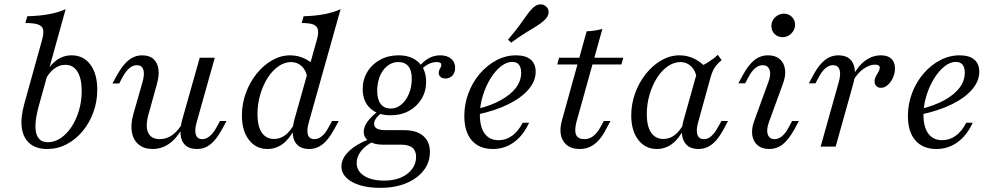

<svg xmlns="http://www.w3.org/2000/svg" viewBox="-20 -684 4643 896"><path d="M200 11.3Q149.2 11.3 119 -14.1Q88.7 -39.5 81.9 -86.7Q75 -133.9 93.5 -200L175.8 -496Q184.7 -527.4 181.5 -544.8Q178.2 -562.1 158.5 -569.4Q138.7 -576.6 98.4 -576.6L107.3 -608.1Q163.7 -609.7 208.1 -617.7Q252.4 -625.8 286.3 -641.1L162.1 -193.5Q137.9 -106.5 148.8 -63.3Q159.7 -20.2 203.2 -20.2Q234.7 -20.2 263.3 -39.5Q291.9 -58.9 313.7 -91.9Q335.5 -125 348.4 -168.5Q361.3 -212.1 361.3 -258.9Q361.3 -317.7 341.5 -349.6Q321.8 -381.5 285.5 -381.5Q254 -381.5 228.2 -359.7Q202.4 -337.9 184.7 -298.4L185.5 -325Q206.5 -373.4 239.5 -399.6Q272.6 -425.8 314.5 -425.8Q369.4 -425.8 401.6 -382.7Q433.9 -339.5 433.9 -265.3Q433.9 -208.9 415.3 -158.9Q396.8 -108.9 364.5 -70.6Q332.3 -32.3 290.3 -10.5Q248.4 11.3 200 11.3Z M691.9 11.3Q652.4 11.3 627.4 -9.3Q602.4 -29.8 595.6 -66.1Q588.7 -102.4 602.4 -151.6L645.2 -301.6Q655.6 -338.7 648.8 -359.3Q641.9 -379.8 618.5 -379.8Q600 -379.8 583.5 -365.7Q566.9 -351.6 552.4 -325L536.3 -294.4H504.8L523.4 -329Q540.3 -359.7 558.1 -381Q575.8 -402.4 596.8 -414.1Q617.7 -425.8 643.5 -425.8Q677.4 -425.8 696.4 -408.5Q715.3 -391.1 719.4 -360.9Q723.4 -330.6 712.1 -291.1L674.2 -154.8Q657.3 -96.8 671 -65.7Q684.7 -34.7 725.8 -34.7Q758.1 -34.7 785.5 -54.8Q812.9 -75 835.5 -115.3V-94.4Q808.1 -41.9 772.2 -15.3Q736.3 11.3 691.9 11.3ZM899.2 11.3Q864.5 11.3 845.6 -5.6Q826.6 -22.6 823 -53.2Q819.4 -83.9 829.8 -123.4L912.1 -414.5H982.3L897.6 -112.9Q887.1 -76.6 894 -55.6Q900.8 -34.7 924.2 -34.7Q941.9 -34.7 958.5 -48.4Q975 -62.1 990.3 -89.5L1006.5 -119.4H1037.1L1018.5 -84.7Q1002.4 -54.8 984.7 -33.1Q966.9 -11.3 946.4 0Q925.8 11.3 899.2 11.3Z M1422.6 11.3Q1388.7 11.3 1369.8 -5.6Q1350.8 -22.6 1346.8 -53.2Q1342.7 -83.9 1353.2 -123.4L1458.1 -496Q1466.9 -526.6 1463.7 -544.4Q1460.5 -562.1 1442.7 -569.4Q1425 -576.6 1387.9 -576.6L1396.8 -608.1Q1450.8 -609.7 1493.1 -617.7Q1535.5 -625.8 1569.4 -641.1L1421 -112.9Q1410.5 -76.6 1416.9 -55.6Q1423.4 -34.7 1447.6 -34.7Q1465.3 -34.7 1482.3 -48.4Q1499.2 -62.1 1512.9 -89.5L1529.8 -119.4H1560.5L1541.9 -84.7Q1525.8 -54.8 1508.1 -33.1Q1490.3 -11.3 1469.4 0Q1448.4 11.3 1422.6 11.3ZM1228.2 11.3Q1174.2 11.3 1141.5 -31.5Q1108.9 -74.2 1108.9 -145.2Q1108.9 -200 1127.4 -250.4Q1146 -300.8 1177.8 -340.3Q1209.7 -379.8 1250 -402.8Q1290.3 -425.8 1333.9 -425.8Q1373.4 -425.8 1407.7 -407.7Q1441.9 -389.5 1466.9 -357.3L1416.1 -314.5Q1409.7 -354 1388.7 -374.2Q1367.7 -394.4 1338.7 -394.4Q1308.1 -394.4 1279.4 -374.6Q1250.8 -354.8 1229 -320.6Q1207.3 -286.3 1194.4 -242.3Q1181.5 -198.4 1181.5 -150.8Q1181.5 -95.2 1201.6 -65.3Q1221.8 -35.5 1258.9 -35.5Q1287.9 -35.5 1312.1 -54Q1336.3 -72.6 1354.8 -108.9L1354 -82.3Q1332.3 -37.1 1300 -12.9Q1267.7 11.3 1228.2 11.3Z M1754.8 192.7Q1700 192.7 1659.3 180.2Q1618.5 167.7 1596 145.2Q1573.4 122.6 1573.4 92.7Q1573.4 55.6 1607.3 22.6Q1641.1 -10.5 1704.8 -35.5L1721 -22.6Q1684.7 -4.8 1664.5 21.4Q1644.4 47.6 1644.4 76.6Q1644.4 114.5 1679.4 136.7Q1714.5 158.9 1773.4 158.9Q1816.9 158.9 1850.4 144.8Q1883.9 130.6 1902.8 105.2Q1921.8 79.8 1921.8 48.4Q1921.8 19.4 1904.4 5.2Q1887.1 -8.9 1851.6 -8.9H1765.3Q1726.6 -8.9 1702 -25Q1677.4 -41.1 1677.4 -69.4Q1677.4 -91.9 1694.8 -116.1Q1712.1 -140.3 1747.6 -167.7L1762.1 -158.9Q1741.9 -141.9 1733.9 -130.2Q1725.8 -118.5 1725.8 -107.3Q1725.8 -91.1 1739.1 -83.9Q1752.4 -76.6 1780.6 -76.6H1866.1Q1924.2 -76.6 1955.2 -49.6Q1986.3 -22.6 1986.3 25Q1986.3 74.2 1956.5 112.1Q1926.6 150 1874.6 171.4Q1822.6 192.7 1754.8 192.7ZM1802.4 -146Q1742.7 -146 1707.7 -178.6Q1672.6 -211.3 1672.6 -267.7Q1672.6 -312.9 1694.4 -348.8Q1716.1 -384.7 1754 -405.2Q1791.9 -425.8 1839.5 -425.8Q1899.2 -425.8 1933.9 -392.7Q1968.5 -359.7 1968.5 -302.4Q1968.5 -257.3 1946.8 -221.8Q1925 -186.3 1887.9 -166.1Q1850.8 -146 1802.4 -146ZM1803.2 -177.4Q1824.2 -177.4 1841.9 -188.3Q1859.7 -199.2 1873 -218.1Q1886.3 -237.1 1894 -262.5Q1901.6 -287.9 1901.6 -316.9Q1901.6 -355.6 1885.5 -375Q1869.4 -394.4 1838.7 -394.4Q1817.7 -394.4 1799.6 -384.3Q1781.5 -374.2 1768.1 -356Q1754.8 -337.9 1747.6 -313.3Q1740.3 -288.7 1740.3 -259.7Q1740.3 -219.4 1756.9 -198.4Q1773.4 -177.4 1803.2 -177.4ZM2058.9 -317.7Q2044.4 -317.7 2035.9 -325Q2027.4 -332.3 2027.4 -345.2Q2027.4 -352.4 2030.6 -358.5Q2033.9 -364.5 2036.7 -370.2Q2039.5 -375.8 2039.5 -380.6Q2039.5 -387.9 2034.3 -391.1Q2029 -394.4 2016.9 -394.4Q1999.2 -394.4 1980.6 -385.5Q1962.1 -376.6 1945.2 -358.1L1936.3 -372.6Q1956.5 -399.2 1981.5 -412.5Q2006.5 -425.8 2033.9 -425.8Q2066.1 -425.8 2085.1 -410.1Q2104 -394.4 2104 -367.7Q2104 -345.2 2091.5 -331.5Q2079 -317.7 2058.9 -317.7Z M2279.8 11.3Q2216.1 11.3 2181.5 -29Q2146.8 -69.4 2146.8 -142.7Q2146.8 -198.4 2166.1 -249.6Q2185.5 -300.8 2219.4 -340.3Q2253.2 -379.8 2296.8 -402.8Q2340.3 -425.8 2387.9 -425.8Q2433.1 -425.8 2456.5 -406Q2479.8 -386.3 2479.8 -349.2Q2479.8 -305.6 2446.4 -266.5Q2412.9 -227.4 2351.6 -197.2Q2290.3 -166.9 2205.6 -149.2V-175Q2271 -191.1 2316.9 -216.5Q2362.9 -241.9 2387.5 -274.2Q2412.1 -306.5 2412.1 -344.4Q2412.1 -369.4 2401.6 -382.3Q2391.1 -395.2 2370.2 -395.2Q2343.5 -395.2 2316.5 -373.4Q2289.5 -351.6 2267.7 -315.7Q2246 -279.8 2232.7 -235.9Q2219.4 -191.9 2219.4 -148.4Q2219.4 -91.1 2241.9 -60.5Q2264.5 -29.8 2306.5 -29.8Q2341.1 -29.8 2369.4 -50Q2397.6 -70.2 2419.4 -111.3H2449.2Q2421.8 -51.6 2378.2 -20.2Q2334.7 11.3 2279.8 11.3ZM2365.3 -484.7 2350.8 -499.2Q2382.3 -535.5 2402.4 -563.3Q2422.6 -591.1 2437.1 -611.7Q2451.6 -632.3 2465.3 -646Q2483.1 -662.9 2500.8 -663.7Q2518.5 -664.5 2530.6 -651.6Q2541.9 -640.3 2539.9 -623Q2537.9 -605.6 2519.4 -588.7Q2504.8 -575 2483.1 -561.7Q2461.3 -548.4 2432.3 -530.6Q2403.2 -512.9 2365.3 -484.7Z M2685.5 11.3Q2631.5 11.3 2608.5 -26.2Q2585.5 -63.7 2603.2 -125L2717.7 -537.9Q2737.1 -538.7 2756 -541.5Q2775 -544.4 2791.1 -549.2L2670.2 -115.3Q2659.7 -75 2668.5 -54.8Q2677.4 -34.7 2707.3 -34.7Q2729.8 -34.7 2748.4 -48.8Q2766.9 -62.9 2782.3 -91.1L2797.6 -119.4H2829L2803.2 -71.8Q2790.3 -47.6 2773.4 -29Q2756.5 -10.5 2735.1 0.4Q2713.7 11.3 2685.5 11.3ZM2580.6 -383.1 2588.7 -414.5H2888.7L2879.8 -383.1Z M3045.2 11.3Q2991.1 11.3 2958.5 -31.5Q2925.8 -74.2 2925.8 -145.2Q2925.8 -200 2944.4 -250.4Q2962.9 -300.8 2994.8 -340.3Q3026.6 -379.8 3066.9 -402.8Q3107.3 -425.8 3150.8 -425.8Q3190.3 -425.8 3224.6 -407.7Q3258.9 -389.5 3283.9 -357.3L3233.1 -314.5Q3226.6 -354 3205.6 -374.2Q3184.7 -394.4 3155.6 -394.4Q3125 -394.4 3096.4 -374.6Q3067.7 -354.8 3046 -320.6Q3024.2 -286.3 3011.3 -242.3Q2998.4 -198.4 2998.4 -150.8Q2998.4 -95.2 3018.5 -65.3Q3038.7 -35.5 3075.8 -35.5Q3104.8 -35.5 3129 -54Q3153.2 -72.6 3171.8 -108.9L3171 -82.3Q3149.2 -37.1 3116.9 -12.9Q3084.7 11.3 3045.2 11.3ZM3239.5 11.3Q3190.3 11.3 3171.8 -25Q3153.2 -61.3 3170.2 -123.4L3239.5 -370.2Q3262.9 -379.8 3286.7 -394.8Q3310.5 -409.7 3329.8 -428.2L3347.6 -403.2Q3333.1 -391.1 3323.4 -379.8Q3313.7 -368.5 3307.3 -354.4Q3300.8 -340.3 3295.2 -320.2L3237.9 -112.9Q3227.4 -75.8 3234.7 -55.2Q3241.9 -34.7 3265.3 -34.7Q3279 -34.7 3290.3 -41.9Q3301.6 -49.2 3311.7 -61.7Q3321.8 -74.2 3329.8 -89.5L3346.8 -119.4H3377.4L3355.6 -78.2Q3341.1 -51.6 3324.2 -31.5Q3307.3 -11.3 3286.3 0Q3265.3 11.3 3239.5 11.3Z M3569.4 11.3Q3535.5 11.3 3514.9 -6.5Q3494.4 -24.2 3490.3 -55.2Q3486.3 -86.3 3501.6 -125L3565.3 -300Q3579 -335.5 3571.4 -357.7Q3563.7 -379.8 3539.5 -379.8Q3521 -379.8 3504.4 -366.1Q3487.9 -352.4 3473.4 -325L3457.3 -295.2H3425.8L3444.4 -329.8Q3471.8 -380.6 3500 -403.2Q3528.2 -425.8 3564.5 -425.8Q3598.4 -425.8 3619 -408.1Q3639.5 -390.3 3643.5 -359.3Q3647.6 -328.2 3632.3 -289.5L3568.5 -114.5Q3555.6 -79 3562.9 -56.9Q3570.2 -34.7 3594.4 -34.7Q3631.5 -34.7 3660.5 -89.5L3676.6 -119.4H3708.1L3689.5 -84.7Q3661.3 -33.1 3633.5 -10.9Q3605.6 11.3 3569.4 11.3ZM3631.5 -510.5Q3609.7 -510.5 3594.8 -525.4Q3579.8 -540.3 3579.8 -562.9Q3579.8 -586.3 3597.2 -603.2Q3614.5 -620.2 3638.7 -620.2Q3660.5 -620.2 3675.4 -605.2Q3690.3 -590.3 3690.3 -568.5Q3690.3 -545.2 3673 -527.8Q3655.6 -510.5 3631.5 -510.5Z M3809.7 0 3894.4 -301.6Q3904.8 -338.7 3897.6 -359.3Q3890.3 -379.8 3867.7 -379.8Q3849.2 -379.8 3832.7 -366.1Q3816.1 -352.4 3801.6 -325L3785.5 -295.2H3754.8L3773.4 -329.8Q3789.5 -360.5 3807.3 -381.9Q3825 -403.2 3846 -414.5Q3866.9 -425.8 3892.7 -425.8Q3926.6 -425.8 3945.6 -408.9Q3964.5 -391.9 3968.5 -361.7Q3972.6 -331.5 3961.3 -291.1L3879.8 0ZM4091.1 -274.2Q4077.4 -274.2 4069.4 -282.7Q4061.3 -291.1 4061.3 -304Q4061.3 -316.1 4067.3 -327.4Q4073.4 -338.7 4079.4 -349.2Q4085.5 -359.7 4085.5 -368.5Q4085.5 -382.3 4062.1 -382.3Q4037.1 -382.3 4008.9 -362.1Q3980.6 -341.9 3961.3 -307.3L3962.1 -333.1Q3985.5 -378.2 4019 -402Q4052.4 -425.8 4091.1 -425.8Q4122.6 -425.8 4139.5 -410.1Q4156.5 -394.4 4156.5 -365.3Q4156.5 -341.9 4147.2 -321.4Q4137.9 -300.8 4123 -287.5Q4108.1 -274.2 4091.1 -274.2Z M4350 11.3Q4286.3 11.3 4251.6 -29Q4216.9 -69.4 4216.9 -142.7Q4216.9 -198.4 4236.3 -249.6Q4255.6 -300.8 4289.5 -340.3Q4323.4 -379.8 4366.9 -402.8Q4410.5 -425.8 4458.1 -425.8Q4503.2 -425.8 4526.6 -406Q4550 -386.3 4550 -349.2Q4550 -305.6 4516.5 -266.5Q4483.1 -227.4 4421.8 -197.2Q4360.5 -166.9 4275.8 -149.2V-175Q4341.1 -191.1 4387.1 -216.5Q4433.1 -241.9 4457.7 -274.2Q4482.3 -306.5 4482.3 -344.4Q4482.3 -369.4 4471.8 -382.3Q4461.3 -395.2 4440.3 -395.2Q4413.7 -395.2 4386.7 -373.4Q4359.7 -351.6 4337.9 -315.7Q4316.1 -279.8 4302.8 -235.9Q4289.5 -191.9 4289.5 -148.4Q4289.5 -91.1 4312.1 -60.5Q4334.7 -29.8 4376.6 -29.8Q4411.3 -29.8 4439.5 -50Q4467.7 -70.2 4489.5 -111.3H4519.4Q4491.9 -51.6 4448.4 -20.2Q4404.8 11.3 4350 11.3Z"/></svg>

Font: Playfair 12pt Light
Style: Italic
Weight: 300
Italic angle: -15.6°
Designer: Claus Eggers Sørensen
Foundry: Claus Eggers Sørensen
Version: Version 2.000;gftools[0.9.28]